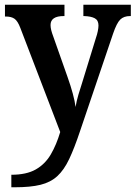

<svg xmlns="http://www.w3.org/2000/svg" viewBox="-20 -556 574 813"><path d="M28 184Q92 184 131.5 161.5Q171 139 195 98Q219 57 235 3L66 -438Q55 -467 41.5 -476.5Q28 -486 5 -486H1V-536H253V-488H250Q194 -488 194 -450Q194 -440 197 -428Q200 -416 205 -403L266 -230Q294 -151 300 -103Q304 -128 312 -155Q320 -182 327 -203L387 -398Q391 -409 394 -423.5Q397 -438 397 -448Q397 -470 381.5 -478.5Q366 -487 336 -488H333V-536H534V-488H531Q504 -488 489 -473Q474 -458 459 -414L319 -1Q295 71 273 117.5Q251 164 222.5 190Q194 216 151.5 226.5Q109 237 42 237H28Z"/></svg>

Font: Noto Serif Tamil SemiCondensed SemiBold
Style: Italic
Weight: 600
Width: 4
Italic angle: -12°
Designer: Indian Type Foundry, Tom Grace, and the Monotype Design Team
Foundry: Monotype Imaging Inc.
Version: Version 2.003; ttfautohint (v1.8.4.7-5d5b)